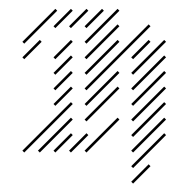

<svg xmlns="http://www.w3.org/2000/svg" viewBox="-20 -346 401 441"><path d="M35.7 4.3 147.1 -107.1 142.9 -111.4 31.4 0ZM71.4 4.3 147.1 -71.4 142.9 -75.7 67.1 0ZM107.1 4.3 147.1 -35.7 142.9 -40 102.9 0ZM142.9 4.3 182.9 -35.7 178.6 -40 138.6 0ZM178.6 4.3 254.3 -71.4 250 -75.7 174.3 0ZM107.1 -102.9 147.1 -142.9 142.9 -147.1 102.9 -107.1ZM107.1 -138.6 147.1 -178.6 142.9 -182.9 102.9 -142.9ZM107.1 -174.3 147.1 -214.3 142.9 -218.6 102.9 -178.6ZM107.1 -210 147.1 -250 142.9 -254.3 102.9 -214.3ZM35.7 -210 75.7 -250 71.4 -254.3 31.4 -214.3ZM35.7 -245.7 111.4 -321.4 107.1 -325.7 31.4 -250ZM107.1 -281.4 147.1 -321.4 142.9 -325.7 102.9 -285.7ZM142.9 -281.4 182.9 -321.4 178.6 -325.7 138.6 -285.7ZM178.6 -281.4 218.6 -321.4 214.3 -325.7 174.3 -285.7ZM178.6 -245.7 254.3 -321.4 250 -325.7 174.3 -250ZM178.6 -210 254.3 -285.7 250 -290 174.3 -214.3ZM178.6 -174.3 254.3 -250 250 -254.3 174.3 -178.6ZM178.6 -138.6 325.7 -285.7 321.4 -290 174.3 -142.9ZM178.6 -102.9 254.3 -178.6 250 -182.9 174.3 -107.1ZM178.6 -67.1 254.3 -142.9 250 -147.1 174.3 -71.4ZM285.7 -210 325.7 -250 321.4 -254.3 281.4 -214.3ZM285.7 -174.3 361.4 -250 357.1 -254.3 281.4 -178.6ZM285.7 -138.6 361.4 -214.3 357.1 -218.6 281.4 -142.9ZM285.7 -102.9 361.4 -178.6 357.1 -182.9 281.4 -107.1ZM285.7 -67.1 361.4 -142.9 357.1 -147.1 281.4 -71.4ZM285.7 -31.4 361.4 -107.1 357.1 -111.4 281.4 -35.7ZM285.7 4.3 361.4 -71.4 357.1 -75.7 281.4 0ZM285.7 40 361.4 -35.7 357.1 -40 281.4 35.7ZM285.7 75.7 325.7 35.7 321.4 31.4 281.4 71.4Z"/></svg>

Font: Gossip Low Needlepoint
Style: Regular
Weight: 100
Width: 3
Designer: Deborah Khodanovich
Version: Version 1.001;Glyphs 3.3.1 (3343)